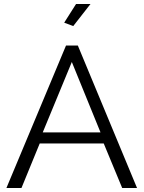

<svg xmlns="http://www.w3.org/2000/svg" viewBox="-20 -937 716 957"><path d="M12 0 309 -710H368L663 0H589L497 -222H178L87 0ZM193 -277H481L338 -628ZM431 -917 345 -807 300 -824 359 -917Z"/></svg>

Font: Raleway
Style: Regular
Weight: 400
Designer: Matt McInerney, Pablo Impallari, Rodrigo Fuenzalida
Foundry: Matt McInerney, Pablo Impallari, Rodrigo Fuenzalida
Version: Version 1.000;PS 001.001;hotconv 1.0.56; ttfautohint (v1.5)